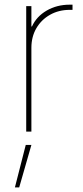

<svg xmlns="http://www.w3.org/2000/svg" viewBox="-20 -569 358 830"><path d="M93.3 0V-542.5H115.7V-454.6H118.2Q137.7 -497.6 181.6 -523.2Q225.6 -548.8 281.7 -548.8Q286.1 -548.8 287.6 -548.8Q289.1 -548.8 293.5 -548.8V-526.4Q291 -526.4 288.6 -526.4Q286.1 -526.4 281.7 -526.4Q233.9 -526.4 196.3 -505.1Q158.7 -483.9 137.2 -447Q115.7 -410.2 115.7 -362.3V0ZM44.4 241.2 91.3 57.6H115.7L63 241.2Z"/></svg>

Font: Inter 16pt Thin
Style: Regular
Weight: 250
Version: Version 4.001;git-66647c0bb